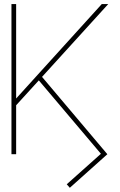

<svg xmlns="http://www.w3.org/2000/svg" viewBox="-20 -747 580 930"><path d="M318.2 162.6 303.3 145.6 468.8 -2.1 168 -357.6 58.2 -237.2V0H35.5V-727.3H58.2V-269.9L473 -727.3H504.3L183.6 -374.6L500 0Z"/></svg>

Font: Linik Sans Thin
Style: Regular
Weight: 100
Designer: Fonts by Rasmus Andersson / Changes by Cristiano Sobral with parts from Marc Monis
Foundry: rsms
Version: Version 3.020; ttfautohint (v1.6)